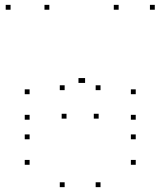

<svg xmlns="http://www.w3.org/2000/svg" viewBox="-20 -760 660 790"><path d="M538.5 -186.9V-206.9H518.5V-186.9ZM101.8 -186.9V-206.9H81.8V-186.9ZM101.8 -82V-102H81.8V-82ZM538.5 -82V-102H518.5V-82ZM538.5 -372.4V-392.4H518.5V-372.4ZM101.8 -372.4V-392.4H81.8V-372.4ZM101.8 -267.5V-287.5H81.8V-267.5ZM538.5 -267.5V-287.5H518.5V-267.5ZM393.6 -389.1V-409.1H373.6V-389.1ZM246 -389.1V-409.1H226V-389.1ZM246 10V-10H226V10ZM393.6 10V-10H373.6V10ZM253.7 -271.9V-291.9H233.7V-271.9ZM385.9 -271.9V-291.9H365.9V-271.9ZM616.9 -720V-740H596.9V-720ZM468.2 -720V-740H448.2V-720ZM330.1 -418.8V-438.8H310.1V-418.8ZM322.9 -418.8V-438.8H302.9V-418.8ZM183 -720V-740H163V-720ZM23.5 -720V-740H3.5V-720Z"/></svg>

Font: Monaspace Argon Dots Var
Style: Regular
Weight: 400
Designer: Riley Cran and the Lettermatic Team
Version: Version 1.100 (Monaspace Argon Dots)